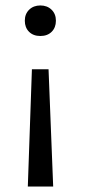

<svg xmlns="http://www.w3.org/2000/svg" viewBox="-20 -489 311 704"><path d="M185 -413Q185 -388 169.5 -372.5Q154 -357 128 -357Q102 -357 86.5 -372.5Q71 -388 71 -413Q71 -438 87 -453.5Q103 -469 128 -469Q153 -469 169 -453.5Q185 -438 185 -413ZM175 195H82L97 -235H158Z"/></svg>

Font: Ysabeau Infant Medium
Style: Regular
Weight: 500
Designer: Christian Thalmann (Catharsis Fonts)
Version: Version 0.003